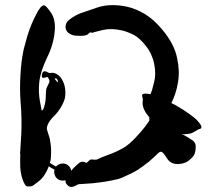

<svg xmlns="http://www.w3.org/2000/svg" viewBox="-20 -741 880 762"><path d="M206.1 -426.8Q204.1 -430.7 200.2 -429.7Q196.3 -428.7 196.3 -428.7Q201.2 -423.8 209 -414.1Q209 -414.1 210 -418Q210 -421.9 206.1 -426.8ZM763.7 -261.7Q763.7 -261.7 763.7 -261.7Q779.3 -244.1 779.3 -238.3Q779.3 -237.3 779.3 -236.3Q779.3 -232.4 777.3 -231.4Q775.4 -229.5 770.5 -228.5Q764.6 -226.6 762.7 -224.6Q759.8 -223.6 749 -216.8Q738.3 -210 720.7 -209Q715.8 -208 710.9 -208Q707 -208 702.1 -209Q713.9 -202.1 726.6 -195.3Q739.3 -187.5 746.1 -182.6Q756.8 -173.8 756.8 -159.2Q756.8 -144.5 752.9 -131.8Q749 -120.1 731.4 -105.5Q714.8 -90.8 685.5 -89.8Q656.2 -89.8 641.6 -114.3Q627 -137.7 620.1 -138.7Q613.3 -139.6 604.5 -129.9Q594.7 -120.1 572.3 -100.6Q549.8 -82 527.3 -67.4Q505.9 -53.7 464.8 -36.1Q449.2 -29.3 425.8 -25.4Q403.3 -20.5 379.9 -17.6Q345.7 -12.7 318.4 -11.7Q291 -9.8 291 -9.8Q291 -9.8 273.4 -1Q267.6 1 262.7 1Q252 1 243.2 -11.7Q241.2 -14.6 240.2 -18.6Q240.2 -22.5 240.2 -25.4Q232.4 -23.4 224.6 -24.4Q215.8 -25.4 209 -30.3Q200.2 -37.1 197.3 -46.9Q193.4 -57.6 196.3 -67.4Q189.5 -71.3 184.6 -74.2Q178.7 -78.1 173.8 -81.1Q159.2 -42 134.8 -22.5Q109.4 -2 105.5 -2Q100.6 -1 88.9 -1Q78.1 -2 68.4 -33.2Q62.5 -49.8 60.5 -75.2Q59.6 -100.6 60.5 -127.9Q59.6 -130.9 59.6 -134.8Q60.5 -137.7 60.5 -141.6Q61.5 -161.1 62.5 -178.7Q63.5 -196.3 64.5 -209Q67.4 -270.5 61.5 -338.9Q59.6 -365.2 59.6 -392.6Q59.6 -440.4 65.4 -494.1Q68.4 -518.6 74.2 -545.9Q81.1 -573.2 88.9 -599.6Q104.5 -648.4 124 -684.6Q142.6 -721.7 155.3 -719.7Q163.1 -718.8 182.6 -690.4Q201.2 -662.1 197.3 -619.1Q193.4 -565.4 166 -510.7Q139.6 -455.1 135.7 -413.1Q131.8 -375 138.7 -337.9Q145.5 -301.8 145.5 -301.8Q145.5 -301.8 149.4 -304.7Q153.3 -307.6 156.2 -320.3Q159.2 -330.1 161.1 -345.7Q162.1 -361.3 162.1 -369.1Q162.1 -386.7 166 -393.6Q168.9 -401.4 173.8 -410.2Q178.7 -418.9 173.8 -427.7Q168.9 -435.5 168.9 -435.5Q168.9 -435.5 156.2 -432.6Q143.6 -428.7 146.5 -445.3Q149.4 -461.9 163.1 -457Q175.8 -451.2 175.8 -451.2Q175.8 -451.2 187.5 -452.1Q200.2 -452.1 212.9 -441.4Q222.7 -433.6 230.5 -417Q238.3 -400.4 239.3 -378.9Q240.2 -362.3 236.3 -346.7Q231.4 -332 224.6 -320.3Q210.9 -295.9 193.4 -279.3Q175.8 -261.7 169.9 -247.1Q163.1 -232.4 168 -221.7Q171.9 -210.9 177.7 -190.4Q179.7 -179.7 181.6 -164.1Q183.6 -149.4 182.6 -127.9Q182.6 -119.1 181.6 -110.4Q180.7 -102.5 177.7 -94.7Q182.6 -91.8 188.5 -87.9Q195.3 -84 202.1 -80.1Q210.9 -89.8 224.6 -91.8Q238.3 -93.8 249 -85.9Q254.9 -82 257.8 -76.2Q261.7 -70.3 262.7 -63.5Q270.5 -73.2 278.3 -80.1Q287.1 -87.9 291 -91.8Q301.8 -101.6 312.5 -98.6Q323.2 -94.7 323.2 -94.7Q323.2 -94.7 328.1 -98.6Q333 -102.5 336.9 -106.4Q340.8 -109.4 352.5 -107.4Q364.3 -106.4 370.1 -110.4Q377 -114.3 405.3 -125Q434.6 -134.8 468.8 -153.3Q480.5 -160.2 493.2 -170.9Q505.9 -181.6 517.6 -194.3Q540 -217.8 556.6 -239.3Q572.3 -260.7 573.2 -263.7Q573.2 -266.6 572.3 -269.5Q571.3 -272.5 573.2 -274.4Q569.3 -279.3 563.5 -287.1Q557.6 -293.9 553.7 -302.7Q545.9 -318.4 545.9 -331.1Q546.9 -343.8 546.9 -346.7Q546.9 -349.6 544.9 -355.5Q543.9 -360.4 543.9 -363.3Q543.9 -366.2 548.8 -368.2Q554.7 -371.1 577.1 -367.2Q585 -384.8 591.8 -416Q599.6 -446.3 592.8 -482.4Q589.8 -502 581.1 -521.5Q573.2 -542 556.6 -561.5Q536.1 -587.9 512.7 -601.6Q488.3 -614.3 464.8 -620.1Q421.9 -629.9 388.7 -622.1Q355.5 -614.3 353.5 -613.3Q350.6 -611.3 347.7 -611.3Q344.7 -610.4 340.8 -612.3Q337.9 -613.3 335.9 -611.3Q333 -609.4 329.1 -605.5Q326.2 -601.6 314.5 -599.6Q302.7 -597.7 279.3 -599.6Q266.6 -600.6 255.9 -607.4Q246.1 -613.3 242.2 -623Q239.3 -629.9 240.2 -636.7Q241.2 -644.5 243.2 -648.4Q246.1 -657.2 264.6 -669.9Q282.2 -681.6 296.9 -687.5Q312.5 -693.4 365.2 -710.9Q393.6 -720.7 426.8 -720.7Q453.1 -720.7 482.4 -714.8Q518.6 -707 554.7 -685.5Q591.8 -663.1 626 -621.1Q671.9 -565.4 682.6 -511.7Q694.3 -459 686.5 -415Q682.6 -390.6 675.8 -370.1Q668.9 -349.6 660.2 -332Q664.1 -330.1 668 -328.1Q671.9 -326.2 675.8 -324.2Q707 -306.6 732.4 -288.1Q756.8 -270.5 763.7 -261.7Z"/></svg>

Font: No Time for a New Roman
Style: XXL
Weight: 400
Monospace: yes
Designer: Arthur Shnapir
Foundry: Arthur Shnapir
Version: Version_01